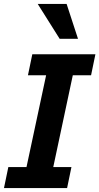

<svg xmlns="http://www.w3.org/2000/svg" viewBox="-25 -950 502 970"><path d="M314 0H-4.9L17.1 -106H108.9L208 -569.8H116.2L138.2 -675.8H457L435.1 -569.8H342.8L244.1 -106H335.9ZM276.4 -753.9 165.5 -930.2H311.5L369.1 -753.9Z"/></svg>

Font: Clear Sans
Style: Bold Italic
Weight: 700
Italic angle: -12°
Foundry: Intel Corporation
Version: Version 1.00